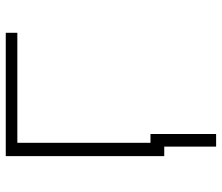

<svg xmlns="http://www.w3.org/2000/svg" viewBox="-70 -498 741 640"><g transform="rotate(-90 300.0 -177.5)"><path d="M511.2 -489.7V-528.3H100.1V0H144.5V-489.7ZM173.8 172.9V-45.9H131.8V172.9Z"/></g></svg>

Font: Roboto Mono ExtraLight
Style: Regular
Weight: 250
Monospace: yes
Designer: Google
Version: Version 3.000